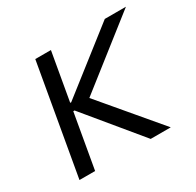

<svg xmlns="http://www.w3.org/2000/svg" viewBox="-119 -654 804 787"><g transform="rotate(-30 282.5 -260.0)"><path d="M136 -520H210L119 0H45ZM170 -257H136L142 -293H175L465 -520H565L229 -256L222 -302L477 0H382Z"/></g></svg>

Font: Fixel Italic Variable Display Thin
Style: Italic
Weight: 100
Italic angle: -10°
Designer: AlfaBravo + MacPaw
Foundry: Kyrylo Tkachov, Marchela Mozhyna, Serhii Makarenko, Maria Weinstein, Zakhar Kryvoshyya
Version: Version 1.210;Glyphs 3.2 (3217)